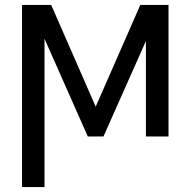

<svg xmlns="http://www.w3.org/2000/svg" viewBox="-20 -548 765 771"><path d="M364.3 -119.6 543.5 -528.3H656.7V0H565.9V-383.3L395.5 0H332.5L158.7 -392.6V203.1H68.4V-528.3H185.5Z"/></svg>

Font: Roboto
Style: Regular
Weight: 400
Designer: Google
Version: Version 2.134; 2016; ttfautohint (v1.6)